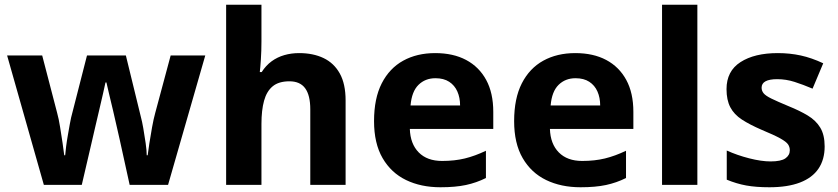

<svg xmlns="http://www.w3.org/2000/svg" viewBox="-20 -846 3537 810"><path d="M485 -257Q481 -274 473.5 -307.5Q466 -341 457 -379.5Q448 -418 440 -450.5Q432 -483 429 -498H425Q422 -483 414.5 -450.5Q407 -418 398 -379.5Q389 -341 381 -307Q373 -273 369 -255L325 -66H165L10 -612H158L221 -370Q228 -345 233.5 -310Q239 -275 244 -242.5Q249 -210 251 -191H255Q256 -205 259 -228.5Q262 -252 266.5 -277Q271 -302 274.5 -322.5Q278 -343 280 -350L347 -612H511L575 -350Q579 -336 584.5 -305Q590 -274 594.5 -242Q599 -210 599 -191H603Q605 -208 610 -240.5Q615 -273 621.5 -309Q628 -345 635 -370L700 -612H846L689 -66H527Z M1083 -671Q1083 -631 1080.5 -594Q1078 -557 1076 -542H1084Q1102 -570 1126 -587.5Q1150 -605 1179.5 -613.5Q1209 -622 1242 -622Q1301 -622 1345 -601Q1389 -580 1413.5 -536Q1438 -492 1438 -422V-66H1289V-385Q1289 -444 1267.5 -473.5Q1246 -503 1201 -503Q1156 -503 1130.5 -482Q1105 -461 1094 -421Q1083 -381 1083 -323V-66H934V-826H1083Z M1816 -622Q1892 -622 1946.5 -593Q2001 -564 2031 -509Q2061 -454 2061 -374V-302H1709Q1711 -239 1746.5 -203Q1782 -167 1845 -167Q1898 -167 1941 -177.5Q1984 -188 2030 -210V-95Q1990 -75 1945.5 -65.5Q1901 -56 1838 -56Q1756 -56 1693 -86.5Q1630 -117 1594 -179Q1558 -241 1558 -335Q1558 -431 1590.5 -494.5Q1623 -558 1681 -590Q1739 -622 1816 -622ZM1817 -516Q1774 -516 1745.5 -488Q1717 -460 1712 -401H1921Q1921 -434 1909.5 -460Q1898 -486 1875 -501Q1852 -516 1817 -516Z M2407 -622Q2483 -622 2537.5 -593Q2592 -564 2622 -509Q2652 -454 2652 -374V-302H2300Q2302 -239 2337.5 -203Q2373 -167 2436 -167Q2489 -167 2532 -177.5Q2575 -188 2621 -210V-95Q2581 -75 2536.5 -65.5Q2492 -56 2429 -56Q2347 -56 2284 -86.5Q2221 -117 2185 -179Q2149 -241 2149 -335Q2149 -431 2181.5 -494.5Q2214 -558 2272 -590Q2330 -622 2407 -622ZM2408 -516Q2365 -516 2336.5 -488Q2308 -460 2303 -401H2512Q2512 -434 2500.5 -460Q2489 -486 2466 -501Q2443 -516 2408 -516Z M2922 -66H2773V-826H2922Z M3459 -228Q3459 -173 3433 -134.5Q3407 -96 3355 -76Q3303 -56 3226 -56Q3169 -56 3128 -63.5Q3087 -71 3046 -88V-211Q3090 -191 3141 -178Q3192 -165 3231 -165Q3275 -165 3293.5 -178Q3312 -191 3312 -212Q3312 -226 3304.5 -237Q3297 -248 3272 -262Q3247 -276 3194 -298Q3143 -320 3110 -341.5Q3077 -363 3061 -393.5Q3045 -424 3045 -470Q3045 -546 3104 -584Q3163 -622 3261 -622Q3312 -622 3358 -612Q3404 -602 3453 -579L3408 -472Q3368 -489 3332 -500.5Q3296 -512 3259 -512Q3226 -512 3209.5 -503Q3193 -494 3193 -476Q3193 -463 3201.5 -452.5Q3210 -442 3234.5 -430Q3259 -418 3307 -398Q3354 -379 3388 -358.5Q3422 -338 3440.5 -307.5Q3459 -277 3459 -228Z"/></svg>

Font: Noto Sans Malayalam UI
Style: Regular
Weight: 400
Designer: Jelle Bosma - Monotype Design Team
Foundry: Monotype Imaging Inc.
Version: Version 2.104